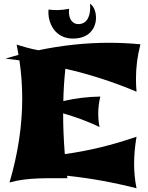

<svg xmlns="http://www.w3.org/2000/svg" viewBox="-20 -956 793 1028"><path d="M341 -2C340 -6 339 -11 339 -15C465 -2 589 21 711 52C702 8 698 -36 698 -80C698 -128 703 -176 711 -224C581 -179 453 -148 327 -131C321 -205 318 -281 318 -349C385 -330 450 -306 513 -276C508 -300 506 -324 506 -348C506 -379 510 -409 517 -439C451 -438 385 -430 319 -415C320 -472 324 -531 330 -588C461 -558 588 -517 711 -465C709 -488 708 -511 708 -534C708 -597 716 -659 732 -719C676 -724 620 -727 565 -727C437 -727 311 -713 186 -687C146 -694 108 -705 69 -717C73 -698 76 -680 79 -662C56 -656 32 -649 9 -642L84 -633C94 -565 99 -496 99 -428C99 -279 75 -129 31 21C131 -7 234 -1 341 -2ZM462 -936C462 -936 474 -840 412 -828C380 -821 343 -842 350 -909C312 -901 272 -900 240 -905C233 -835 275 -741 385 -750C520 -761 509 -909 462 -936Z"/></svg>

Font: Shojumaru
Style: Regular
Weight: 400
Designer: Astigmatic (AOETI)
Foundry: Astigmatic (AOETI)
Version: Version 1.000